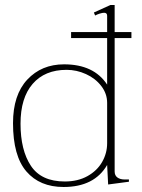

<svg xmlns="http://www.w3.org/2000/svg" viewBox="-20 -737 567 767"><path d="M438 -585V-52Q438 -36 449 -28Q460 -20 478 -20H495V-11L412 0L408 -78Q357 10 234 10Q139 10 85.5 -52Q32 -114 32 -245Q32 -358 89 -419Q146 -480 236 -480Q355 -480 408 -399V-585H264V-609H408V-674Q408 -686 396 -686Q389 -686 378 -682.5Q367 -679 360 -675L355 -687L421 -717H438V-609H505V-585ZM408 -326Q408 -363 384.5 -393.5Q361 -424 323.5 -441Q286 -458 246 -458Q159 -458 110.5 -402Q62 -346 62 -243Q62 -137 103.5 -74.5Q145 -12 239 -12Q291 -12 329.5 -33.5Q368 -55 388 -90Q408 -125 408 -165Z"/></svg>

Font: Taviraj Thin
Style: Regular
Weight: 250
Designer: Katatrad Team
Foundry: CadsonDemak
Version: Version 1.001